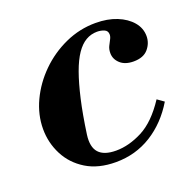

<svg xmlns="http://www.w3.org/2000/svg" viewBox="-92 -555 661 659"><g transform="rotate(-20 238.5 -225.5)"><path d="M225 11Q161 11 117 -16Q73 -43 50.5 -87Q28 -131 28 -181Q28 -233 51.5 -283Q75 -333 116 -373.5Q157 -414 210 -438Q263 -462 321 -462Q365 -462 398.5 -448.5Q432 -435 451.5 -412Q471 -389 471 -360Q471 -334 453.5 -313.5Q436 -293 400 -293Q369 -293 351.5 -309Q334 -325 334 -347Q334 -361 339 -371.5Q344 -382 349 -391Q354 -400 354 -408Q354 -422 342 -427Q330 -432 316 -432Q294 -432 275 -421Q256 -410 240 -386.5Q224 -363 210.5 -325.5Q197 -288 185 -235.5Q173 -183 163 -112Q157 -68 176 -47Q195 -26 239 -26Q286 -26 335.5 -51.5Q385 -77 429 -144L453 -127Q414 -62 355.5 -25.5Q297 11 225 11Z"/></g></svg>

Font: Libre Bodoni SemiBold
Style: Italic
Weight: 600
Italic angle: -13°
Version: Version 2.003